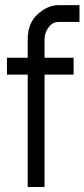

<svg xmlns="http://www.w3.org/2000/svg" viewBox="-20 -748 338 768"><path d="M7.8 -517.1H90.8V-589.8Q90.8 -655.3 130.9 -691.4Q170.9 -727.5 214.8 -727.5H297.9V-660.2H214.8Q194.8 -660.2 182.1 -647.5Q158.2 -623 158.2 -589.8V-517.1H274.4V-449.7H158.2V0H90.8V-449.7H7.8Z"/></svg>

Font: AnjaliOldLipi
Style: Regular
Weight: 400
Designer: Kevin & Siji
Foundry: Core : Kevin & Siji
Modification : Hiran Venugopalan
Opentype mlm2 support: Rajeesh Nambiar
New Feature Table : Santhosh
Version: Version 7.1.0+20221109